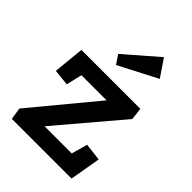

<svg xmlns="http://www.w3.org/2000/svg" viewBox="-204 -787 880 880"><g transform="rotate(45 236.0 -346.5)"><path d="M200 -512 171 -555 330 -693 387 -609ZM37 0 28 -58 284 -367H121L103 -290L24 -298L39 -449H421L428 -390L167 -82H343L365 -160L450 -150L424 0Z"/></g></svg>

Font: Zilla Slab SemiBold
Style: Regular
Weight: 600
Designer: Typotheque.com
Foundry: Typotheque type foundry
Version: Version 1.1; 2017